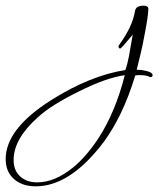

<svg xmlns="http://www.w3.org/2000/svg" viewBox="-384 -251 562 677"><path d="M-258 406Q-305 406 -334 381Q-364 355 -364 310Q-364 203 -202 101Q-65 15 58 -4Q65 -23 71 -54.5Q77 -86 84 -129Q44 -80 40 -80Q34 -80 34 -87Q34 -91 37 -94Q83 -157 92 -212Q95 -231 122 -231Q139 -231 139 -220Q139 -197 127 -135Q120 -96 113 -66.5Q106 -37 98 -5H101Q116 -5 131 -1Q154 4 154 14Q154 21 147 21Q145 21 141 19Q131 14 110 14Q106 14 101.5 14Q97 14 93 15Q70 90 42.5 147Q15 204 -17 248Q-136 406 -258 406ZM-253 392Q-191 392 -127 340Q-102 320 -78 291.5Q-54 263 -36 235Q23 144 56 14Q22 19 -17.5 33Q-57 47 -105 71Q-152 94 -189 117Q-226 140 -251 163Q-336 239 -336 313Q-336 350 -313 371Q-290 392 -253 392Z"/></svg>

Font: Corinthia
Style: Regular
Weight: 400
Designer: Robert E. Leuschke
Foundry: Robert E. Leuschke
Version: Version 1.013; ttfautohint (v1.8.3)